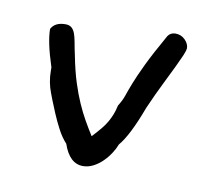

<svg xmlns="http://www.w3.org/2000/svg" viewBox="-53 -442 558 503"><g transform="rotate(10 226.0 -191.0)"><path d="M412 -350Q411 -342 405.5 -329.5Q400 -317 390.5 -297Q381 -277 366.5 -248Q352 -219 334 -178Q305 -100 280 -71Q276 -60 268 -47.5Q260 -35 249 -24Q238 -13 224.5 -6Q211 1 197 1Q161 1 144 -49Q131 -63 120.5 -83Q110 -103 102 -122Q94 -141 88.5 -155Q83 -169 82 -172Q71 -200 71 -231V-239Q60 -273 55 -297Q50 -321 50 -338Q60 -357 88 -357Q98 -357 104 -352Q110 -347 113.5 -337.5Q117 -328 119.5 -313.5Q122 -299 126 -281Q134 -240 143.5 -210.5Q153 -181 163 -158.5Q173 -136 183.5 -117.5Q194 -99 206 -80Q220 -95 229 -106Q238 -117 243.5 -127Q249 -137 253 -147Q257 -157 260 -171Q270 -187 274.5 -200.5Q279 -214 287 -234.5Q295 -255 310.5 -287.5Q326 -320 356 -373Q363 -383 376 -383Q391 -383 401.5 -372.5Q412 -362 412 -350Z"/></g></svg>

Font: Gaegu
Style: Accents-Regular
Weight: 400
Designer: JIKJI
Foundry: JIKJI
Version: Version 1.00